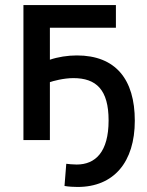

<svg xmlns="http://www.w3.org/2000/svg" viewBox="-20 -548 582 762"><path d="M285 -328C439 -328 515 -233 515 -69C515 95 432 194 288 194C274 194 252 193 236 190L243 102C250 103 270 105 284 105C359 105 411 55 411 -70C411 -192 362 -238 271 -238C232 -238 189 -226 178 -222V8H73V-528H440V-438H178V-311C210 -322 249 -328 285 -328Z"/></svg>

Font: Repo Medium
Style: Regular
Weight: 500
Designer: Stefan Peev
Foundry: Context Ltd
Version: Version 1.502